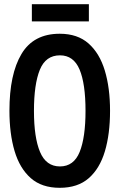

<svg xmlns="http://www.w3.org/2000/svg" viewBox="-20 -887 570 916"><path d="M265 9Q179 9 126.5 -37.5Q74 -84 49.5 -166.5Q25 -249 25 -359Q25 -533 82.5 -629.5Q140 -726 265 -726Q350 -726 402.5 -679.5Q455 -633 480 -550.5Q505 -468 505 -358Q505 -248 480.5 -165.5Q456 -83 403.5 -37Q351 9 265 9ZM266 -93Q332 -93 360 -162Q388 -231 388 -358Q388 -488 359.5 -555.5Q331 -623 266 -623Q198 -623 170 -554Q142 -485 142 -358Q142 -231 171 -162Q200 -93 266 -93ZM132 -785V-867H404V-785Z"/></svg>

Font: Noto Sans Mono Condensed SemiBold
Style: Regular
Weight: 600
Width: 3
Designer: Monotype Design Team
Foundry: Monotype Imaging Inc.
Version: Version 2.014